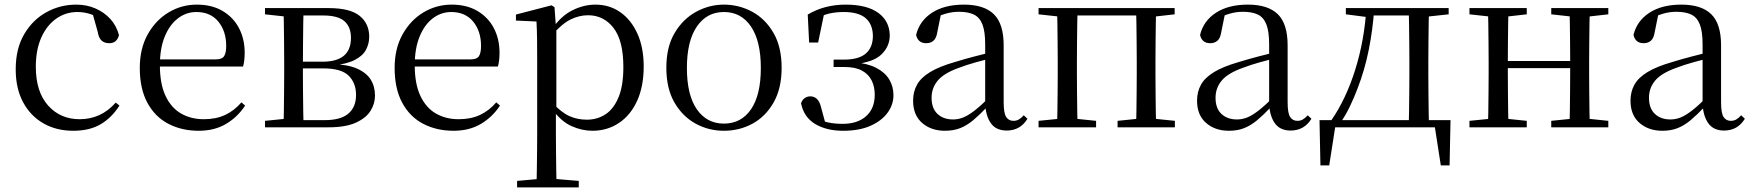

<svg xmlns="http://www.w3.org/2000/svg" viewBox="-20 -551 7582 831"><path d="M297 15Q224 15 168 -17Q112 -49 80 -108.5Q48 -168 48 -251Q48 -341 85 -403.5Q122 -466 181.5 -498.5Q241 -531 310 -531Q355 -531 393 -514.5Q431 -498 457.5 -469Q484 -440 495 -399Q486 -364 453 -364Q432 -364 419.5 -375.5Q407 -387 403 -413L378 -502L428 -462Q397 -482 370 -490.5Q343 -499 315 -499Q264 -499 223 -470Q182 -441 158.5 -388Q135 -335 135 -262Q135 -154 188 -94.5Q241 -35 325 -35Q370 -35 409 -52.5Q448 -70 481 -107L497 -94Q464 -42 416 -13.5Q368 15 297 15Z M840 15Q767 15 709 -15Q651 -45 618 -106Q585 -167 585 -257Q585 -341 619.5 -402.5Q654 -464 710 -497.5Q766 -531 832 -531Q897 -531 943.5 -503.5Q990 -476 1014.5 -429Q1039 -382 1039 -323Q1039 -287 1032 -263H624V-294H914Q941 -294 950 -308Q959 -322 959 -352Q959 -416 925 -457.5Q891 -499 830 -499Q786 -499 750 -471.5Q714 -444 693 -392.5Q672 -341 672 -269Q672 -188 696.5 -136Q721 -84 764 -59.5Q807 -35 862 -35Q915 -35 954.5 -53.5Q994 -72 1025 -108L1041 -94Q1008 -44 958 -14.5Q908 15 840 15Z M1127 0V-28L1237 -39L1250 -31H1385Q1455 -31 1488 -59.5Q1521 -88 1521 -140Q1521 -192 1489 -223.5Q1457 -255 1379 -255H1250V-284H1376Q1499 -284 1499 -387Q1499 -434 1471 -459Q1443 -484 1379 -484H1250L1237 -477L1127 -489V-516H1402Q1495 -516 1536.5 -482.5Q1578 -449 1578 -392Q1578 -362 1564 -335.5Q1550 -309 1514.5 -291Q1479 -273 1415 -267L1417 -274Q1485 -272 1525.5 -254Q1566 -236 1584.5 -206.5Q1603 -177 1603 -137Q1603 -102 1583.5 -71Q1564 -40 1520 -20Q1476 0 1402 0ZM1207 0Q1208 -24 1208.5 -65Q1209 -106 1209.5 -150Q1210 -194 1210 -229V-288Q1210 -322 1209.5 -366Q1209 -410 1208.5 -451Q1208 -492 1207 -516H1294Q1293 -492 1292.5 -450.5Q1292 -409 1291.5 -361.5Q1291 -314 1291 -272V-229Q1291 -194 1291.5 -150Q1292 -106 1292.5 -65Q1293 -24 1294 0Z M1943 15Q1870 15 1812 -15Q1754 -45 1721 -106Q1688 -167 1688 -257Q1688 -341 1722.5 -402.5Q1757 -464 1813 -497.5Q1869 -531 1935 -531Q2000 -531 2046.5 -503.5Q2093 -476 2117.5 -429Q2142 -382 2142 -323Q2142 -287 2135 -263H1727V-294H2017Q2044 -294 2053 -308Q2062 -322 2062 -352Q2062 -416 2028 -457.5Q1994 -499 1933 -499Q1889 -499 1853 -471.5Q1817 -444 1796 -392.5Q1775 -341 1775 -269Q1775 -188 1799.5 -136Q1824 -84 1867 -59.5Q1910 -35 1965 -35Q2018 -35 2057.5 -53.5Q2097 -72 2128 -108L2144 -94Q2111 -44 2061 -14.5Q2011 15 1943 15Z M2218 260V232L2329 222H2366L2485 232V260ZM2302 260Q2303 226 2303.5 185.5Q2304 145 2304.5 103.5Q2305 62 2305 27V-287Q2305 -338 2304.5 -379.5Q2304 -421 2302 -458L2213 -462V-488L2367 -528L2380 -520L2386 -435L2388 -430V-79L2386 -69V27Q2386 61 2386.5 102.5Q2387 144 2387.5 185Q2388 226 2389 260ZM2544 15Q2499 15 2454 -5Q2409 -25 2371 -77H2358L2372 -105Q2410 -64 2444.5 -48.5Q2479 -33 2520 -33Q2564 -33 2599.5 -55.5Q2635 -78 2656.5 -128.5Q2678 -179 2678 -261Q2678 -375 2635.5 -430Q2593 -485 2525 -485Q2487 -485 2450 -467Q2413 -449 2368 -398L2358 -425H2369Q2408 -482 2457.5 -506.5Q2507 -531 2557 -531Q2618 -531 2665 -498Q2712 -465 2739 -405Q2766 -345 2766 -263Q2766 -177 2737.5 -114.5Q2709 -52 2658.5 -18.5Q2608 15 2544 15Z M3113 15Q3047 15 2990.5 -16Q2934 -47 2899 -107.5Q2864 -168 2864 -258Q2864 -348 2900 -408.5Q2936 -469 2993 -500Q3050 -531 3113 -531Q3178 -531 3235 -500.5Q3292 -470 3327.5 -409Q3363 -348 3363 -258Q3363 -168 3328 -107Q3293 -46 3236.5 -15.5Q3180 15 3113 15ZM3113 -16Q3188 -16 3230.5 -78Q3273 -140 3273 -257Q3273 -373 3230.5 -436Q3188 -499 3113 -499Q3039 -499 2996 -436Q2953 -373 2953 -257Q2953 -140 2996 -78Q3039 -16 3113 -16Z M3629 15Q3557 15 3508 -14.5Q3459 -44 3447 -104Q3452 -119 3463 -126.5Q3474 -134 3487 -134Q3503 -134 3515 -123.5Q3527 -113 3533 -89L3555 -8L3507 -42Q3537 -27 3564.5 -21Q3592 -15 3627 -15Q3692 -15 3729 -48.5Q3766 -82 3766 -141Q3766 -176 3752.5 -203Q3739 -230 3710.5 -245.5Q3682 -261 3635 -261H3588V-293H3633Q3697 -293 3727.5 -319.5Q3758 -346 3758 -396Q3757 -447 3726 -473Q3695 -499 3632 -499Q3597 -499 3567.5 -492Q3538 -485 3508 -466L3548 -497L3521 -367H3482L3476 -488Q3513 -510 3554 -520.5Q3595 -531 3640 -531Q3732 -531 3781 -495.5Q3830 -460 3831 -398Q3831 -350 3794.5 -315Q3758 -280 3672 -273L3674 -282Q3734 -277 3772 -257.5Q3810 -238 3828.5 -207.5Q3847 -177 3847 -139Q3847 -98 3821.5 -63Q3796 -28 3747.5 -6.5Q3699 15 3629 15Z M4070 15Q4010 15 3971 -19Q3932 -53 3932 -115Q3932 -154 3949 -184.5Q3966 -215 4005.5 -239Q4045 -263 4111 -282Q4153 -295 4199 -307Q4245 -319 4285 -328V-303Q4245 -293 4204 -281.5Q4163 -270 4129 -257Q4065 -234 4038.5 -202Q4012 -170 4012 -128Q4012 -82 4037.5 -58Q4063 -34 4105 -34Q4128 -34 4150 -43Q4172 -52 4200 -74Q4228 -96 4266 -134L4275 -87H4251Q4220 -54 4192.5 -31Q4165 -8 4136 3.5Q4107 15 4070 15ZM4337 14Q4292 14 4269.5 -16.5Q4247 -47 4244 -100V-103V-359Q4244 -415 4232 -445.5Q4220 -476 4195 -488Q4170 -500 4130 -500Q4101 -500 4072 -491.5Q4043 -483 4010 -465L4053 -492L4037 -413Q4033 -386 4020.5 -375Q4008 -364 3989 -364Q3953 -364 3945 -400Q3960 -461 4014 -496Q4068 -531 4152 -531Q4239 -531 4281.5 -489.5Q4324 -448 4324 -355V-108Q4324 -61 4335 -44.5Q4346 -28 4366 -28Q4379 -28 4389 -33.5Q4399 -39 4411 -52L4427 -37Q4411 -11 4388.5 1.5Q4366 14 4337 14Z M4555 0Q4556 -24 4556.5 -65Q4557 -106 4557.5 -150Q4558 -194 4558 -229V-288Q4558 -322 4557.5 -366Q4557 -410 4556.5 -451Q4556 -492 4555 -516H4644Q4643 -492 4642.5 -451Q4642 -410 4641.5 -366Q4641 -322 4641 -288V-229Q4641 -194 4641.5 -150Q4642 -106 4642.5 -65Q4643 -24 4644 0ZM4897 0Q4898 -24 4898.5 -65Q4899 -106 4899.5 -150Q4900 -194 4900 -229V-288Q4900 -322 4899.5 -366Q4899 -410 4898.5 -451Q4898 -492 4897 -516H4984Q4983 -492 4982.5 -451Q4982 -410 4981.5 -366Q4981 -322 4981 -288V-229Q4981 -194 4981.5 -150Q4982 -106 4982.5 -65Q4983 -24 4984 0ZM4475 0V-28L4585 -39H4617L4724 -28V0ZM4817 0V-28L4925 -39H4958L5065 -28V0ZM4475 -489V-516H4599V-477H4585ZM4941 -477V-516H5064V-489L4958 -477ZM4599 -484V-516H4941V-484Z M5299 15Q5239 15 5200 -19Q5161 -53 5161 -115Q5161 -154 5178 -184.5Q5195 -215 5234.5 -239Q5274 -263 5340 -282Q5382 -295 5428 -307Q5474 -319 5514 -328V-303Q5474 -293 5433 -281.5Q5392 -270 5358 -257Q5294 -234 5267.5 -202Q5241 -170 5241 -128Q5241 -82 5266.5 -58Q5292 -34 5334 -34Q5357 -34 5379 -43Q5401 -52 5429 -74Q5457 -96 5495 -134L5504 -87H5480Q5449 -54 5421.5 -31Q5394 -8 5365 3.5Q5336 15 5299 15ZM5566 14Q5521 14 5498.5 -16.5Q5476 -47 5473 -100V-103V-359Q5473 -415 5461 -445.5Q5449 -476 5424 -488Q5399 -500 5359 -500Q5330 -500 5301 -491.5Q5272 -483 5239 -465L5282 -492L5266 -413Q5262 -386 5249.5 -375Q5237 -364 5218 -364Q5182 -364 5174 -400Q5189 -461 5243 -496Q5297 -531 5381 -531Q5468 -531 5510.5 -489.5Q5553 -448 5553 -355V-108Q5553 -61 5564 -44.5Q5575 -28 5595 -28Q5608 -28 5618 -33.5Q5628 -39 5640 -52L5656 -37Q5640 -11 5617.5 1.5Q5595 14 5566 14Z M6213 0H5738L5762 -21L5733 165H5695L5691 -31H6258L6254 165H6216L6187 -22ZM6077 0Q6078 -24 6078.5 -65Q6079 -106 6079.5 -150Q6080 -194 6080 -229V-288Q6080 -322 6079.5 -366Q6079 -410 6078.5 -451Q6078 -492 6077 -516H6165Q6164 -492 6163.5 -451Q6163 -410 6162.5 -366Q6162 -322 6162 -288V-229Q6162 -194 6162.5 -150Q6163 -106 6163.5 -65Q6164 -24 6165 0ZM5805 -489V-516H5907V-477H5898ZM6122 -477V-516H6250V-489L6139 -477ZM5742 -30Q5806 -123 5845.5 -249Q5885 -375 5894 -516H5928Q5922 -425 5904.5 -337Q5887 -249 5856 -169Q5841 -129 5822.5 -90.5Q5804 -52 5781 -19V-7ZM5907 -484V-516H6124V-484Z M6420 0Q6421 -24 6421.5 -65Q6422 -106 6422.5 -150Q6423 -194 6423 -229V-288Q6423 -322 6422.5 -366Q6422 -410 6421.5 -451Q6421 -492 6420 -516H6509Q6508 -492 6507.5 -450.5Q6507 -409 6506.5 -363Q6506 -317 6506 -280V-260Q6506 -210 6506.5 -159Q6507 -108 6507.5 -66Q6508 -24 6509 0ZM6772 0Q6774 -24 6774.5 -66Q6775 -108 6775.5 -159Q6776 -210 6776 -260V-280Q6776 -317 6775.5 -363Q6775 -409 6774.5 -450.5Q6774 -492 6772 -516H6861Q6860 -492 6859.5 -451Q6859 -410 6858.5 -366Q6858 -322 6858 -288V-229Q6858 -194 6858.5 -150Q6859 -106 6859.5 -65Q6860 -24 6861 0ZM6340 0V-28L6450 -39H6482L6588 -28V0ZM6340 -489V-516H6588V-489L6482 -477H6450ZM6694 0V-28L6802 -39H6835L6941 -28V0ZM6694 -489V-516H6941V-489L6835 -477H6802ZM6464 -256V-287H6817V-256Z M7175 15Q7115 15 7076 -19Q7037 -53 7037 -115Q7037 -154 7054 -184.5Q7071 -215 7110.5 -239Q7150 -263 7216 -282Q7258 -295 7304 -307Q7350 -319 7390 -328V-303Q7350 -293 7309 -281.5Q7268 -270 7234 -257Q7170 -234 7143.5 -202Q7117 -170 7117 -128Q7117 -82 7142.5 -58Q7168 -34 7210 -34Q7233 -34 7255 -43Q7277 -52 7305 -74Q7333 -96 7371 -134L7380 -87H7356Q7325 -54 7297.5 -31Q7270 -8 7241 3.5Q7212 15 7175 15ZM7442 14Q7397 14 7374.5 -16.5Q7352 -47 7349 -100V-103V-359Q7349 -415 7337 -445.5Q7325 -476 7300 -488Q7275 -500 7235 -500Q7206 -500 7177 -491.5Q7148 -483 7115 -465L7158 -492L7142 -413Q7138 -386 7125.5 -375Q7113 -364 7094 -364Q7058 -364 7050 -400Q7065 -461 7119 -496Q7173 -531 7257 -531Q7344 -531 7386.5 -489.5Q7429 -448 7429 -355V-108Q7429 -61 7440 -44.5Q7451 -28 7471 -28Q7484 -28 7494 -33.5Q7504 -39 7516 -52L7532 -37Q7516 -11 7493.5 1.5Q7471 14 7442 14Z"/></svg>

Font: Noto Serif SC
Style: Regular
Weight: 400
Designer: Ryoko NISHIZUKA 西塚涼子 (kana & ideographs); Frank Grießhammer (Latin, Greek & Cyrillic); Wenlong ZHANG 张文龙 (bopomofo); San
Foundry: Adobe
Version: Version 2.002-H1;hotconv 1.1.0;makeotfexe 2.6.0